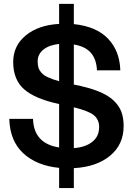

<svg xmlns="http://www.w3.org/2000/svg" viewBox="-20 -854 681 988"><path d="M284.2 113.8V9.8Q168.5 -1.5 99.6 -65.4Q30.8 -129.4 27.8 -242.2H149.9Q153.8 -115.2 284.2 -95.2V-318.8Q161.6 -344.7 104.7 -394Q47.9 -443.4 47.9 -535.2Q47.9 -618.7 112.8 -671.9Q177.7 -725.1 284.2 -731V-834H359.9V-730Q476.6 -717.8 536.4 -654.5Q596.2 -591.3 599.1 -492.2H479Q476.1 -550.3 447 -583Q418 -615.7 359.9 -625V-418.9Q435.1 -404.3 485.4 -384.3Q535.6 -364.3 564.2 -337.2Q592.8 -310.1 604.5 -278.8Q616.2 -247.6 616.2 -205.1Q616.2 -109.9 545.9 -52.2Q475.6 5.4 359.9 11.2V113.8ZM173.8 -538.1Q173.8 -518.6 178 -505.4Q182.1 -492.2 193.6 -479.2Q205.1 -466.3 227.3 -456.1Q249.5 -445.8 284.2 -436V-627.9Q233.4 -622.6 203.6 -598.9Q173.8 -575.2 173.8 -538.1ZM359.9 -91.8Q419.9 -96.2 455.1 -124.3Q490.2 -152.3 490.2 -200.2Q490.2 -238.3 463.4 -260.7Q436.5 -283.2 359.9 -301.8Z"/></svg>

Font: Aspekta 550
Style: Regular
Weight: 550
Designer: Ivo Dolenc
Version: Version 2.000